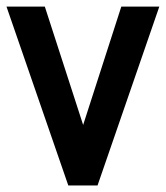

<svg xmlns="http://www.w3.org/2000/svg" viewBox="-34 -547 507 587"><path d="M336.9 -526.9H453.1L264.2 20H174.8L-14.2 -526.9H103L220.2 -165Z"/></svg>

Font: D-DIN-PRO SemiBold
Style: Bold
Weight: 600
Designer: datto
Foundry: CyberFei
Version: Version 1.000;hotconv 1.0.109;makeotfexe 2.5.65596